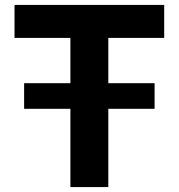

<svg xmlns="http://www.w3.org/2000/svg" viewBox="-20 -760 726 780"><path d="M266 0V-318H78V-422H266V-606H39V-740H647V-606H420V-422H608V-318H420V0Z"/></svg>

Font: Be Vietnam Pro
Style: Bold
Weight: 700
Designer: Lam Bao, Tony Le, Vietanh Nguyen
Foundry: Yellow Type Foundry
Version: Version 1.002; ttfautohint (v1.8.3)